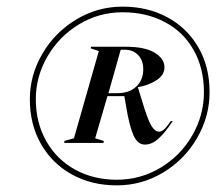

<svg xmlns="http://www.w3.org/2000/svg" viewBox="-20 -744 652 579"><path d="M612 -466Q612 -393 574.5 -328Q537 -263 472.5 -224Q408 -185 332 -185Q257 -185 197.5 -217.5Q138 -250 104 -309Q70 -368 70 -445Q70 -517 107.5 -581.5Q145 -646 209.5 -685Q274 -724 350 -724Q425 -724 484.5 -692Q544 -660 578 -601.5Q612 -543 612 -466ZM332 -202Q404 -202 464.5 -238.5Q525 -275 560 -336Q595 -397 595 -466Q595 -538 564 -593Q533 -648 477 -677.5Q421 -707 350 -707Q278 -707 218 -670.5Q158 -634 123 -573.5Q88 -513 88 -445Q88 -374 119.5 -318.5Q151 -263 206.5 -232.5Q262 -202 332 -202ZM174 -319 203 -327 278 -590 254 -598V-603H360Q417 -603 446.5 -585Q476 -567 476 -541Q476 -518 452.5 -502.5Q429 -487 396 -481V-480L408 -441Q425 -384 436 -365.5Q447 -347 459 -347Q467 -347 474.5 -353.5Q482 -360 495 -379H501Q478 -344 458 -326Q438 -308 417 -308Q395 -308 382.5 -336Q370 -364 360 -425L355 -454H304L267 -327L293 -319L292 -313H174ZM333 -463Q370 -463 391 -483Q412 -503 412 -535Q412 -562 396.5 -578Q381 -594 357 -594H344L307 -463Z"/></svg>

Font: Nyght Serif Italic
Style: Regular
Weight: 400
Italic angle: -16°
Designer: Maksym Kobuzan
Version: Version 0.410